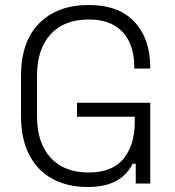

<svg xmlns="http://www.w3.org/2000/svg" viewBox="-20 -734 699 768"><path d="M64 -271V-429Q64 -569 137.5 -641.5Q211 -714 334 -714Q456 -714 518.5 -646Q581 -578 581 -465V-460H517V-467Q517 -522 498 -564.5Q479 -607 438.5 -631.5Q398 -656 334 -656Q237 -656 182.5 -597Q128 -538 128 -431V-269Q128 -162 182.5 -103Q237 -44 334 -44Q429 -44 474 -99Q519 -154 519 -247V-267H288V-323H581V0H523V-79H511Q499 -55 477 -33.5Q455 -12 419.5 1Q384 14 330 14Q250 14 190 -18.5Q130 -51 97 -114.5Q64 -178 64 -271Z"/></svg>

Font: Space 7353
Style: Regular
Weight: 400
Designer: Christine Claussen + Ruben Lyon  (Space 7353)
Version: Version 1.000;FEAKit 1.0